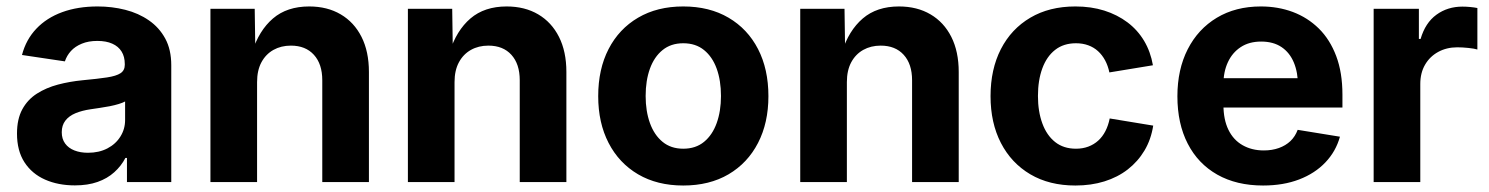

<svg xmlns="http://www.w3.org/2000/svg" viewBox="-20 -570 4662 601"><path d="M214.4 10.3Q162.1 10.3 121.1 -7.8Q80.1 -25.9 56.6 -62Q33.2 -98.1 33.2 -151.9Q33.2 -197.3 49.8 -227.8Q66.4 -258.3 95.5 -276.9Q124.5 -295.4 161.4 -305.2Q198.2 -314.9 238.3 -318.8Q285.6 -323.2 314.7 -327.6Q343.8 -332 357.2 -340.8Q370.6 -349.6 370.6 -367.2V-369.6Q370.6 -392.6 360.6 -408.7Q350.6 -424.8 331.5 -433.3Q312.5 -441.9 284.7 -441.9Q256.8 -441.9 236.1 -433.3Q215.3 -424.8 202.1 -410.4Q189 -396 183.1 -377.9L48.8 -397.9Q61.5 -446.3 93.8 -480.2Q126 -514.2 174.8 -532Q223.6 -549.8 285.6 -549.8Q330.6 -549.8 372.1 -539.3Q413.6 -528.8 446 -506.3Q478.5 -483.9 497.3 -449.2Q516.1 -414.6 516.1 -365.7V0H377.4V-75.7H372.6Q359.4 -50.3 337.6 -30.8Q315.9 -11.2 285.4 -0.5Q254.9 10.3 214.4 10.3ZM255.4 -91.8Q290 -91.8 316.2 -105.5Q342.3 -119.1 356.9 -142.6Q371.6 -166 371.6 -194.3V-252.4Q364.7 -248.5 352.1 -244.6Q339.4 -240.7 323.5 -237.5Q307.6 -234.4 292 -232.2Q276.4 -230 263.7 -228Q236.8 -224.1 216.3 -215.6Q195.8 -207 184.6 -192.4Q173.3 -177.7 173.3 -156.2Q173.3 -135.3 183.8 -120.8Q194.3 -106.4 212.9 -99.1Q231.4 -91.8 255.4 -91.8Z M784.7 -313V0H638.7V-542.5H777.3L779.3 -406.2H769Q790.5 -474.6 834.5 -512.2Q878.4 -549.8 947.8 -549.8Q1004.4 -549.8 1046.4 -525.1Q1088.4 -500.5 1111.6 -454.6Q1134.8 -408.7 1134.8 -344.7V0H988.8V-318.8Q988.8 -369.6 962.6 -398.4Q936.5 -427.2 890.6 -427.2Q859.9 -427.2 835.9 -413.8Q812 -400.4 798.3 -375Q784.7 -349.6 784.7 -313Z M1402.8 -313V0H1256.8V-542.5H1395.5L1397.5 -406.2H1387.2Q1408.7 -474.6 1452.6 -512.2Q1496.6 -549.8 1565.9 -549.8Q1622.6 -549.8 1664.6 -525.1Q1706.5 -500.5 1729.7 -454.6Q1752.9 -408.7 1752.9 -344.7V0H1606.9V-318.8Q1606.9 -369.6 1580.8 -398.4Q1554.7 -427.2 1508.8 -427.2Q1478 -427.2 1454.1 -413.8Q1430.2 -400.4 1416.5 -375Q1402.8 -349.6 1402.8 -313Z M2118.7 10.7Q2037.1 10.7 1977.3 -24.4Q1917.5 -59.6 1885 -122.6Q1852.5 -185.5 1852.5 -269Q1852.5 -353.5 1885 -416.5Q1917.5 -479.5 1977.3 -514.6Q2037.1 -549.8 2118.7 -549.8Q2200.7 -549.8 2260.5 -514.6Q2320.3 -479.5 2352.8 -416.5Q2385.3 -353.5 2385.3 -269Q2385.3 -185.5 2352.8 -122.6Q2320.3 -59.6 2260.5 -24.4Q2200.7 10.7 2118.7 10.7ZM2118.7 -104.5Q2157.7 -104.5 2183.8 -126Q2210 -147.5 2223.4 -184.8Q2236.8 -222.2 2236.8 -269.5Q2236.8 -317.9 2223.4 -355Q2210 -392.1 2183.8 -413.3Q2157.7 -434.6 2118.7 -434.6Q2080.1 -434.6 2054 -413.3Q2027.8 -392.1 2014.4 -355Q2001 -317.9 2001 -269.5Q2001 -222.2 2014.4 -184.8Q2027.8 -147.5 2054 -126Q2080.1 -104.5 2118.7 -104.5Z M2630.9 -313V0H2484.9V-542.5H2623.5L2625.5 -406.2H2615.2Q2636.7 -474.6 2680.7 -512.2Q2724.6 -549.8 2793.9 -549.8Q2850.6 -549.8 2892.6 -525.1Q2934.6 -500.5 2957.8 -454.6Q2981 -408.7 2981 -344.7V0H2835V-318.8Q2835 -369.6 2808.8 -398.4Q2782.7 -427.2 2736.8 -427.2Q2706.1 -427.2 2682.1 -413.8Q2658.2 -400.4 2644.5 -375Q2630.9 -349.6 2630.9 -313Z M3346.2 10.7Q3264.6 10.7 3205.1 -24.4Q3145.5 -59.6 3113 -122.6Q3080.6 -185.5 3080.6 -269Q3080.6 -353 3113 -416.3Q3145.5 -479.5 3205.1 -514.6Q3264.6 -549.8 3346.2 -549.8Q3395.5 -549.8 3436.5 -536.9Q3477.5 -523.9 3509.3 -500Q3541 -476.1 3561.3 -442.1Q3581.5 -408.2 3588.9 -365.7L3452.6 -343.3Q3448.2 -364.3 3439.2 -381.1Q3430.2 -397.9 3417 -409.9Q3403.8 -421.9 3386.5 -428.2Q3369.1 -434.6 3348.1 -434.6Q3309.1 -434.6 3282.7 -413.8Q3256.3 -393.1 3242.7 -356Q3229 -318.8 3229 -269.5Q3229 -221.2 3242.7 -183.8Q3256.3 -146.5 3282.7 -125.5Q3309.1 -104.5 3348.1 -104.5Q3369.1 -104.5 3386.7 -111.1Q3404.3 -117.7 3417.7 -129.9Q3431.2 -142.1 3440.2 -159.7Q3449.2 -177.2 3453.6 -199.2L3589.8 -176.8Q3583 -133.3 3562.5 -98.9Q3542 -64.5 3510.3 -39.8Q3478.5 -15.1 3437 -2.2Q3395.5 10.7 3346.2 10.7Z M3933.6 10.7Q3850.6 10.7 3790.3 -23.4Q3730 -57.6 3697.8 -120.4Q3665.5 -183.1 3665.5 -268.6Q3665.5 -352.5 3697.8 -415.8Q3730 -479 3788.8 -514.4Q3847.7 -549.8 3926.8 -549.8Q3980.5 -549.8 4026.9 -532.5Q4073.2 -515.1 4108.2 -480.7Q4143.1 -446.3 4162.6 -394.5Q4182.1 -342.8 4182.1 -273.9V-233.4H3724.6V-325.2H4111.3L4043 -300.8Q4043 -343.3 4030 -374.3Q4017.1 -405.3 3991.5 -422.6Q3965.8 -439.9 3927.7 -439.9Q3890.1 -439.9 3863.8 -422.6Q3837.4 -405.3 3823.5 -375.2Q3809.6 -345.2 3809.6 -306.6V-242.2Q3809.6 -195.8 3825.2 -163.8Q3840.8 -131.8 3869.6 -115.5Q3898.4 -99.1 3936 -99.1Q3961.9 -99.1 3983.2 -106.7Q4004.4 -114.3 4019.3 -128.4Q4034.2 -142.6 4042 -163.6L4174.3 -142.1Q4161.6 -96.2 4128.9 -61.8Q4096.2 -27.3 4046.6 -8.3Q3997.1 10.7 3933.6 10.7Z M4279.8 0V-542.5H4421.4V-448.2H4426.8Q4441.4 -498.5 4476.3 -523.9Q4511.2 -549.3 4557.6 -549.3Q4569.3 -549.3 4582 -548.1Q4594.7 -546.9 4604.5 -544.9V-415Q4595.2 -418 4576.7 -419.9Q4558.1 -421.9 4541.5 -421.9Q4508.3 -421.9 4481.9 -407.5Q4455.6 -393.1 4440.7 -367.4Q4425.8 -341.8 4425.8 -307.1V0Z"/></svg>

Font: Inter 16pt
Style: Bold
Weight: 700
Version: Version 4.001;git-66647c0bb